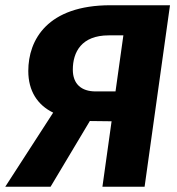

<svg xmlns="http://www.w3.org/2000/svg" viewBox="-51 -713 674 733"><path d="M371 -693C130 -693 57 -561 57 -442C57 -366 92 -312 152 -283L-31 0H142L292 -251L375 -250L340 0H501L598 -693ZM390 -364H314C260 -364 227 -392 227 -447C227 -514 260 -578 364 -578H420Z"/></svg>

Font: Fira Sans
Style: Bold Italic
Weight: 700
Italic angle: -8°
Designer: bBox Type GmbH & Carrois Corporate GbR & Edenspiekermann AG
Foundry: bBox Type GmbH & Carrois Corporate GbR & Edenspiekermann AG
Version: Version 4.301;PS 004.301;hotconv 1.0.88;makeotf.lib2.5.64775